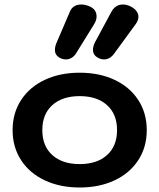

<svg xmlns="http://www.w3.org/2000/svg" viewBox="-20 -823 708 853"><path d="M36 -245Q36 -321 74 -379Q112 -437 179.5 -468.5Q247 -500 334 -500Q421 -500 488.5 -468.5Q556 -437 594 -379Q632 -321 632 -245Q632 -169 594 -111Q556 -53 488.5 -21.5Q421 10 334 10Q247 10 179.5 -21.5Q112 -53 74 -111Q36 -169 36 -245ZM500 -245Q500 -316 455.5 -356Q411 -396 334 -396Q257 -396 212.5 -356Q168 -316 168 -245Q168 -174 212.5 -134Q257 -94 334 -94Q411 -94 455.5 -134Q500 -174 500 -245ZM393 -602Q393 -618 403 -637L474 -769Q492 -803 526 -803Q543 -803 561 -794Q577 -786 586 -774Q595 -762 595 -748Q595 -733 583 -716L488 -586Q469 -559 442 -559Q429 -559 416 -566Q393 -578 393 -602ZM224 -601Q224 -618 233 -637L290 -770Q303 -803 342 -803Q358 -803 377 -795Q409 -782 409 -750Q409 -733 399 -717L318 -586Q310 -573 298 -566Q286 -559 273 -559Q259 -559 246 -566Q224 -578 224 -601Z"/></svg>

Font: Kodchasan
Style: Bold
Weight: 700
Designer: Katatrad Aksorn Co.,Ltd.
Foundry: Cadson Demak Co.,Ltd.
Version: Version 1.000; ttfautohint (v1.6)